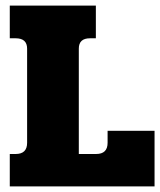

<svg xmlns="http://www.w3.org/2000/svg" viewBox="-20 -667 573 687"><path d="M15 -116H36Q77 -116 77 -156V-493Q77 -530 36 -530H15V-647H323V-530H302Q262 -530 262 -493V-116H324Q365 -116 365 -156V-199H533V0H15Z"/></svg>

Font: Pridi
Style: Bold
Weight: 700
Designer: Katatrad Team
Foundry: CadsonDemak
Version: Version 1.001